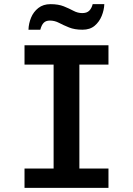

<svg xmlns="http://www.w3.org/2000/svg" viewBox="-20 -904 640 924"><path d="M98 0V-93H238V-593H98V-686H502V-593H362V-93H502V0ZM117 -761Q118 -791 129.5 -819Q141 -847 164.5 -865.5Q188 -884 223 -884Q261 -884 287 -873.5Q313 -863 333.5 -852Q354 -841 376 -841Q398 -841 409.5 -852.5Q421 -864 426 -884H482Q481 -856 469.5 -827.5Q458 -799 435.5 -780Q413 -761 377 -761Q339 -761 312 -772Q285 -783 264 -794Q243 -805 220 -805Q201 -805 190.5 -794.5Q180 -784 174 -761Z"/></svg>

Font: Chivo Mono Medium
Style: Regular
Weight: 500
Monospace: yes
Designer: Hector Gatti
Foundry: Omnibus-Type
Version: Version 1.008